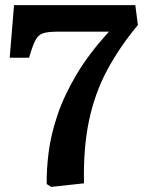

<svg xmlns="http://www.w3.org/2000/svg" viewBox="-20 -720 569 752"><path d="M181 12 163 1Q162 -56 170.5 -123.5Q179 -191 204.5 -267.5Q230 -344 279 -427Q328 -510 407 -596H207Q169 -596 149.5 -590Q130 -584 118.5 -562Q107 -540 94 -494H18L35 -700H510L520 -622Q447 -534 399 -444Q351 -354 328.5 -247Q306 -140 309 -2Z"/></svg>

Font: Literata SemiBold
Style: Regular
Weight: 600
Designer: Latin by Veronika Burian and Jose Scaglione. Greek by Irene Vlachou. Cyrillic by Vera Evstafieva.
Foundry: TypeTogether
Version: Version 3.103; ttfautohint (v1.8.4.7-5d5b);gftools[0.9.29]